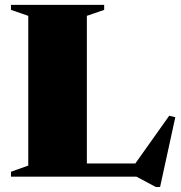

<svg xmlns="http://www.w3.org/2000/svg" viewBox="-20 -725 743 788"><path d="M637 42.5H619.5L540 0H212V-54H590L519 -31L674.5 -250L699.5 -244ZM336.5 -660V0H25V-20L96 -45.5V-660L25 -684.5V-705H407.5V-684.5Z"/></svg>

Font: Newsreader 60pt ExtraBold
Style: Regular
Weight: 800
Designer: Hugues Gentile
Foundry: Production Type
Version: Version 1.003